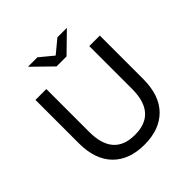

<svg xmlns="http://www.w3.org/2000/svg" viewBox="-229 -1064 1249 1249"><g transform="rotate(-45 395.5 -439.5)"><path d="M575 -887 442 -757H350L217 -887H304L396 -811L488 -887ZM594 -306V-700H691V-302Q691 -151 613 -71.5Q535 8 395 8Q255 8 177 -72Q99 -152 99 -302V-700H199V-306Q199 -81 396 -81Q594 -81 594 -306Z"/></g></svg>

Font: false
Style: Regular
Weight: 500
Designer: Julieta Ulanovsky
Foundry: Julieta Ulanovsky
Version: Version 7.222;hotconv 1.0.109;makeotfexe 2.5.65596